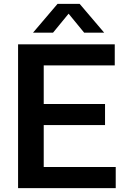

<svg xmlns="http://www.w3.org/2000/svg" viewBox="-20 -968 652 988"><path d="M73 0V-740H570.5V-631.5H205V-108.5H575.5V0ZM153.5 -324.5V-433H520.5V-324.5ZM150 -800 276 -948H390L516 -800H413L322 -911H344L253 -800Z"/></svg>

Font: Encode Sans SC SemiBold
Style: Regular
Weight: 600
Version: Version 3.002